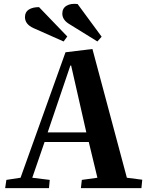

<svg xmlns="http://www.w3.org/2000/svg" viewBox="-20 -979 764 999"><path d="M486.8 -763.2 336.9 -856Q304.2 -877.4 304.2 -908.2Q304.2 -936 326.4 -949.2Q348.6 -962.4 383.8 -958L508.8 -788.1ZM311 -763.2 153.8 -833Q109.9 -853 109.9 -890.1Q109.9 -916.5 129.9 -929.2Q149.9 -941.9 183.1 -941.9L330.1 -789.1ZM320.8 -707 460.9 -724.1 640.1 -54.2 720.2 -43.9 715.8 0H400.9L405.8 -43L486.8 -54.2L441.9 -240.2H211.9L147.9 -54.2L238.8 -43L234.9 0H6.8L13.2 -43L86.9 -54.2ZM346.2 -638.2 228 -290H429.2L350.1 -638.2Z"/></svg>

Font: Literata SemiBold
Style: Italic
Weight: 650
Italic angle: -2.39999°
Designer: Latin by Veronika Burian and Jose Scaglione. Greek by Irene Vlachou. Cyrillic by Vera Evstafieva
Foundry: TypeTogether
Version: Version 3.021